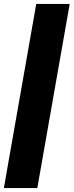

<svg xmlns="http://www.w3.org/2000/svg" viewBox="-33 -835 377 984"><path d="M152.8 -814.9H324.2L158.2 128.9H-13.2Z"/></svg>

Font: Poppins
Style: Bold Italic
Weight: 700
Italic angle: -10°
Designer: Ninad Kale (Devanagari), Jonny Pinhorn (Latin)
Foundry: Indian Type Foundry
Version: Version 3.200;PS 1.000;hotconv 16.6.54;makeotf.lib2.5.65590